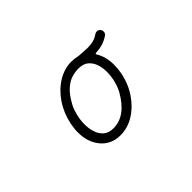

<svg xmlns="http://www.w3.org/2000/svg" viewBox="-72 -829 1144 1144"><g transform="rotate(-45 500.0 -257.0)"><path d="M438 12Q362 12 316 -42Q270 -96 270 -181Q270 -196 272 -212.5Q274 -229 277 -246Q292 -320 331.5 -379Q371 -438 426 -472Q481 -506 541 -506Q553 -506 564 -504.5Q575 -503 586 -501Q590 -499 597 -499Q618 -498 635.5 -496.5Q653 -495 667 -495Q696 -495 716.5 -500.5Q737 -506 757 -520Q766 -526 776 -526Q788 -526 797 -516Q804 -508 804 -496Q804 -482 794 -475Q772 -459 746 -450Q720 -441 684 -439Q673 -439 678 -429Q708 -381 708 -311Q708 -281 702 -248Q688 -174 648.5 -115Q609 -56 554.5 -22Q500 12 438 12ZM438 -47Q542 -47 614 -175Q629 -202 638.5 -239Q648 -276 648 -313Q648 -348 637.5 -378.5Q627 -409 604 -428Q581 -447 541 -447Q515 -447 485.5 -438.5Q456 -430 425 -403Q394 -376 363 -319Q350 -294 341 -258Q332 -222 332 -185Q332 -149 342.5 -117.5Q353 -86 376 -66.5Q399 -47 438 -47Z"/></g></svg>

Font: Kiwi Maru Light
Style: Regular
Weight: 300
Designer: Hiroki-Chan
Version: Version 1.100